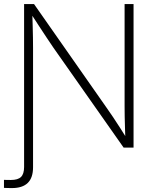

<svg xmlns="http://www.w3.org/2000/svg" viewBox="-23 -748 796 973"><path d="M-2.9 204.1V163.6Q5.9 163.6 15.6 163.8Q25.4 164.1 31.7 164.1Q67.9 164.1 83.5 148.7Q99.1 133.3 99.1 98.1V-62.5H144.5V99.6Q144.5 152.8 117.7 179Q90.8 205.1 37.6 205.1Q27.8 205.1 16.6 204.8Q5.4 204.6 -2.9 204.1ZM99.1 0V-727.5H149.4L516.1 -203.6Q532.2 -181.2 549.6 -155Q566.9 -128.9 585.2 -100.6Q603.5 -72.3 621.6 -43L612.3 -41.5Q611.3 -71.3 610.4 -100.6Q609.4 -129.9 608.9 -157.5Q608.4 -185.1 608.4 -209V-727.5H653.8V0H603.5L248 -505.9Q230.5 -531.7 212.4 -558.8Q194.3 -585.9 174.3 -616.7Q154.3 -647.5 130.9 -683.6L140.6 -685.5Q141.6 -650.4 142.6 -618.2Q143.6 -585.9 144 -557.9Q144.5 -529.8 144.5 -506.3V0Z"/></svg>

Font: Inter 18pt ExtraLight
Style: Regular
Weight: 250
Designer: Rasmus Andersson
Foundry: rsms
Version: Version 4.001;git-66647c0bb